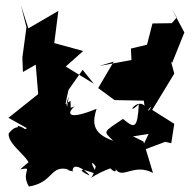

<svg xmlns="http://www.w3.org/2000/svg" viewBox="-20 -613 714 704"><path d="M610 -528 539 -527 519 -449 460 -435 462 -393 344 -371 397 -387 340 -290 400 -246 507 -244 515 -195C552 -261 522 -176 514 -221C484 -261 436 -181 489 -231C484 -137 472 -143 431 -177C355 -126 359 -133 395 -97C312 -125 321 -171 334 -214C227 -170 222 -197 256 -225C250 -219 206 -202 233 -259C212 -177 246 -187 238 -243L220 -231L231 -283L283 -357L324 -306L221 -369L285 -426L179 -455L194 -573L84 -509L57 -593L77 -513L62 -402L64 -349L111 -376L120 -268L11 -181L79 -143L42 -125C67 -87 110 -135 45 -152C49 -63 106 -126 100 -120C68 -123 53 -175 12 -124C6 -79 106 -27 85 3C110 -36 111 -42 54 8C108 -2 53 15 86 71C180 55 161 -11 235 9C204 5 264 21 246 14C247 -29 314 29 307 30C267 12 265 -2 338 27C312 -14 312 -28 331 -3C319 60 281 44 385 4C353 -29 410 38 404 7C429 46 470 -16 541 21L506 -94L468 -113L525 -122L495 -59L586 -93L608 -88L619 -159L538 -210L619 -343L607 -388L611 -382L656 -494L609 -582L628 -549Z"/></svg>

Font: Hussar Lance
Style: Regular
Weight: 700
Foundry: Cannot Into Space Fonts, PlusOne Fonts
Version: Version 2.27